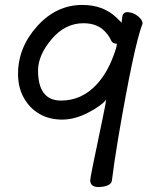

<svg xmlns="http://www.w3.org/2000/svg" viewBox="-20 -738 640 777"><path d="M227 -331Q310 -331 370 -395Q411 -439 436 -504Q453 -547 453 -561Q435 -561 429 -575.5Q423 -590 409 -606Q377 -644 318 -644Q243 -644 188.5 -579Q134 -514 134 -453Q134 -331 227 -331ZM379 19Q345 19 345 -9Q345 -20 396 -262Q410 -330 410 -337L409 -334Q389 -309 335.5 -281.5Q282 -254 232 -254Q180 -254 140.5 -276.5Q101 -299 77 -341Q53 -383 53 -439Q53 -546 130.5 -632Q208 -718 313 -718Q397 -718 450 -668Q471 -648 472 -646Q473 -652 475 -670.5Q477 -689 497 -689Q521 -687 539 -672Q557 -657 557 -643Q522 -553 458 -177Q440 -68 433 -8Q430 17 379 19Z"/></svg>

Font: LXGW WenKai Medium
Style: Regular
Weight: 500
Designer: LXGW / Fontworks Inc.
Foundry: LXGW / Fontworks Inc.
Version: Version 1.501; October 10, 2024